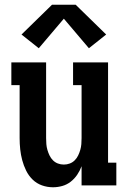

<svg xmlns="http://www.w3.org/2000/svg" viewBox="-20 -784 540 812"><path d="M204 8Q180 8 157.5 0Q135 -8 118 -24.5Q101 -41 90.5 -62.5Q80 -84 74 -106.5Q68 -129 65.5 -152.5Q63 -176 63 -200V-424H28V-520H175V-200Q175 -187 176 -174.5Q177 -162 180.5 -150Q184 -138 189.5 -126.5Q195 -115 204 -106Q213 -97 225 -92.5Q237 -88 250 -88Q263 -88 275 -92.5Q287 -97 296 -106Q305 -115 310.5 -126.5Q316 -138 319.5 -150Q323 -162 324 -174.5Q325 -187 325 -200V-424H289V-520H437V-96H472V0H325V-81Q318 -62 306.5 -45Q295 -28 279 -15.5Q263 -3 243.5 2.5Q224 8 204 8ZM144 -580 71 -638 200 -764H300L429 -638L356 -580L250 -705Z"/></svg>

Font: Iosevka Gothic
Style: Bold
Weight: 700
Monospace: yes
Designer: Belleve Invis
Foundry: Belleve Invis
Version: Version 15.5.1; ttfautohint (v1.8.4)